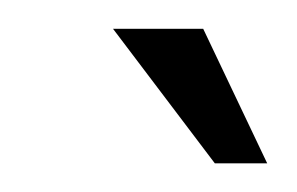

<svg xmlns="http://www.w3.org/2000/svg" viewBox="-20 -658 204 132"><path d="M127.7 -545.7 57.7 -638.2H119.7L163.7 -545.7Z"/></svg>

Font: Alumni Sans Thin
Style: Italic
Weight: 100
Italic angle: -8°
Designer: Robert E. Leuschke
Foundry: Robert E. Leuschke
Version: Version 1.016